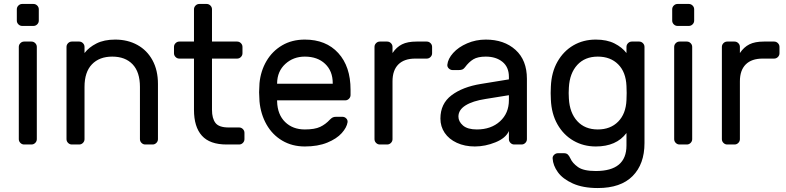

<svg xmlns="http://www.w3.org/2000/svg" viewBox="-20 -730 3970 970"><path d="M149 -599H92Q81 -599 73 -607Q65 -615 65 -626V-683Q65 -694 73 -702Q81 -710 92 -710H149Q160 -710 168 -702Q176 -694 176 -683V-626Q176 -615 168 -607Q160 -599 149 -599ZM139 0H102Q91 0 83 -8Q75 -16 75 -27V-493Q75 -504 83 -512Q91 -520 102 -520H139Q150 -520 158 -512Q166 -504 166 -493V-27Q166 -16 158 -8Q150 0 139 0Z M751 0H714Q703 0 695 -8Q687 -16 687 -27V-291Q687 -366 650 -405Q613 -444 547 -444Q482 -444 444.5 -405Q407 -366 407 -291V-27Q407 -16 399 -8Q391 0 380 0H343Q332 0 324 -8Q316 -16 316 -27V-493Q316 -504 324 -512Q332 -520 343 -520H380Q391 -520 399 -512Q407 -504 407 -493V-462Q429 -491 467.5 -510.5Q506 -530 562 -530Q625 -530 674 -503Q723 -476 750.5 -425.5Q778 -375 778 -306V-27Q778 -16 770 -8Q762 0 751 0Z M1135 -86H1188Q1199 -86 1207 -78Q1215 -70 1215 -59V-27Q1215 -16 1207 -8Q1199 0 1188 0H1125Q1040 0 1000 -44.5Q960 -89 960 -175V-434H886Q875 -434 867 -442Q859 -450 859 -461V-493Q859 -504 867 -512Q875 -520 886 -520H960V-683Q960 -694 968 -702Q976 -710 987 -710H1024Q1035 -710 1043 -702Q1051 -694 1051 -683V-520H1178Q1189 -520 1197 -512Q1205 -504 1205 -493V-461Q1205 -450 1197 -442Q1189 -434 1178 -434H1051V-175Q1051 -132 1068.5 -109Q1086 -86 1135 -86Z M1751 -277V-250Q1751 -239 1743 -231Q1735 -223 1724 -223H1380V-217Q1382 -151 1420.5 -113.5Q1459 -76 1520 -76Q1570 -76 1597.5 -89Q1625 -102 1647 -126Q1655 -134 1661.5 -137Q1668 -140 1679 -140H1709Q1721 -140 1729 -132Q1737 -124 1736 -113Q1732 -86 1706.5 -57.5Q1681 -29 1633.5 -9.5Q1586 10 1520 10Q1456 10 1406 -19.5Q1356 -49 1326.5 -101Q1297 -153 1291 -218Q1289 -248 1289 -264Q1289 -280 1291 -310Q1297 -372 1326.5 -422Q1356 -472 1405.5 -501Q1455 -530 1520 -530Q1627 -530 1689 -462Q1751 -394 1751 -277ZM1661 -307V-310Q1661 -371 1622.5 -407.5Q1584 -444 1520 -444Q1462 -444 1421.5 -407Q1381 -370 1380 -310V-307Z M2163 -493V-461Q2163 -450 2155 -442Q2147 -434 2136 -434H2078Q2022 -434 1992.5 -404.5Q1963 -375 1963 -319V-27Q1963 -16 1955 -8Q1947 0 1936 0H1899Q1888 0 1880 -8Q1872 -16 1872 -27V-493Q1872 -504 1880 -512Q1888 -520 1899 -520H1936Q1947 -520 1955 -512Q1963 -504 1963 -493V-462Q1983 -492 2011 -506Q2039 -520 2084 -520H2136Q2147 -520 2155 -512Q2163 -504 2163 -493Z M2551 -329V-342Q2551 -391 2518.5 -417.5Q2486 -444 2434 -444Q2394 -444 2371.5 -430.5Q2349 -417 2329 -390Q2323 -382 2316 -379Q2309 -376 2297 -376H2267Q2256 -376 2247.5 -384Q2239 -392 2240 -403Q2243 -433 2269.5 -462.5Q2296 -492 2340 -511Q2384 -530 2434 -530Q2527 -530 2584.5 -478Q2642 -426 2642 -332V-27Q2642 -16 2634 -8Q2626 0 2615 0H2578Q2567 0 2559 -8Q2551 -16 2551 -27V-68Q2535 -32 2483 -11Q2431 10 2379 10Q2328 10 2288 -8.5Q2248 -27 2226.5 -59Q2205 -91 2205 -131Q2205 -206 2261 -248.5Q2317 -291 2410 -306ZM2551 -249 2433 -230Q2368 -220 2332 -197.5Q2296 -175 2296 -141Q2296 -116 2319 -96Q2342 -76 2389 -76Q2461 -76 2506 -117Q2551 -158 2551 -224Z M3145 -462V-493Q3145 -504 3153 -512Q3161 -520 3172 -520H3209Q3220 -520 3228 -512Q3236 -504 3236 -493V-7Q3236 99 3176 159.5Q3116 220 3000 220Q2925 220 2874 197Q2823 174 2798.5 140Q2774 106 2772 71Q2771 60 2779.5 52Q2788 44 2799 44H2829Q2841 44 2848 50Q2855 56 2862 71Q2872 94 2900 114Q2928 134 2990 134Q3145 134 3145 5V-58Q3094 10 2990 10Q2928 10 2877.5 -19Q2827 -48 2796.5 -101.5Q2766 -155 2763 -227L2762 -260L2763 -293Q2766 -365 2796.5 -418.5Q2827 -472 2877 -501Q2927 -530 2990 -530Q3046 -530 3084.5 -510.5Q3123 -491 3145 -462ZM2854 -288 2853 -260 2854 -232Q2858 -160 2896.5 -118Q2935 -76 3000 -76Q3064 -76 3103 -115.5Q3142 -155 3145 -224Q3146 -234 3146 -260Q3146 -286 3145 -296Q3142 -366 3103 -405Q3064 -444 3000 -444Q2935 -444 2896.5 -402Q2858 -360 2854 -288Z M3460 -599H3403Q3392 -599 3384 -607Q3376 -615 3376 -626V-683Q3376 -694 3384 -702Q3392 -710 3403 -710H3460Q3471 -710 3479 -702Q3487 -694 3487 -683V-626Q3487 -615 3479 -607Q3471 -599 3460 -599ZM3450 0H3413Q3402 0 3394 -8Q3386 -16 3386 -27V-493Q3386 -504 3394 -512Q3402 -520 3413 -520H3450Q3461 -520 3469 -512Q3477 -504 3477 -493V-27Q3477 -16 3469 -8Q3461 0 3450 0Z M3918 -493V-461Q3918 -450 3910 -442Q3902 -434 3891 -434H3833Q3777 -434 3747.5 -404.5Q3718 -375 3718 -319V-27Q3718 -16 3710 -8Q3702 0 3691 0H3654Q3643 0 3635 -8Q3627 -16 3627 -27V-493Q3627 -504 3635 -512Q3643 -520 3654 -520H3691Q3702 -520 3710 -512Q3718 -504 3718 -493V-462Q3738 -492 3766 -506Q3794 -520 3839 -520H3891Q3902 -520 3910 -512Q3918 -504 3918 -493Z"/></svg>

Font: Rubik
Style: Regular
Weight: 400
Designer: Hubert & Fischer
Foundry: Hubert & Fischer
Version: Version 1.100